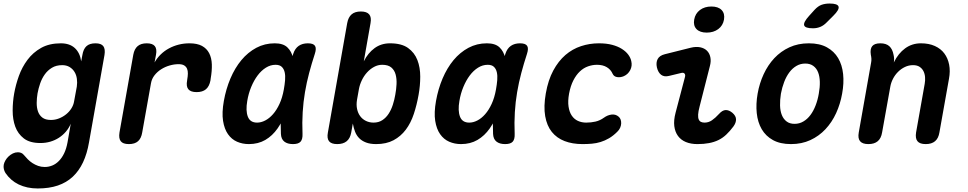

<svg xmlns="http://www.w3.org/2000/svg" viewBox="-56 -805 5476 1086"><path d="M344.2 -105.3Q333.7 -80.2 316.4 -60Q299.1 -39.9 277 -25.7Q255 -11.5 228.5 -3.7Q202.1 4 172.6 4Q112.6 4 78.9 -22Q45.2 -48.1 30.3 -88.8Q15.5 -129.6 15.6 -179.5Q15.8 -229.4 24.1 -276.1Q32.8 -325.2 50.7 -375.2Q68.6 -425.3 99.5 -466.6Q130.4 -508 176.5 -534Q222.6 -560 288 -560Q338.1 -560 367.3 -533.1Q396.5 -506.1 403.2 -458.1L410 -494Q415.4 -527.5 432.9 -543.7Q450.5 -560 484 -560Q516.5 -560 528.5 -543.7Q540.4 -527.5 535 -494L447.5 0Q436.5 64.4 413.6 113.1Q390.7 161.7 355.4 194.7Q320 227.7 271 244.4Q222 261 157.4 261Q126.6 261 99.6 255.2Q72.6 249.4 49.5 238.3Q26.4 227.1 7.9 210.9Q-10.6 194.7 -25.1 173.5Q-31.5 163.1 -34.2 151.3Q-36.9 139.5 -34.9 127Q-32.5 114.8 -25.4 102.4Q-18.3 89.9 -7.3 79.6Q3.7 69.4 17 62.8Q30.4 56.3 45.2 56.3Q54.8 56.3 63.5 59.7Q72.3 63.2 79 71.5Q89.1 83.8 101.1 95.9Q113.1 108.1 127.8 117.6Q142.4 127.1 159.7 133.3Q177 139.5 197.3 139.5Q218.8 139.5 239.3 131.3Q259.7 123.1 277 105.6Q294.4 88.1 306.9 62Q319.4 36 326 0ZM232.3 -126.5Q255.8 -126.5 277.9 -135.2Q300 -143.9 317.9 -158.4Q335.9 -172.8 347.9 -192Q359.9 -211.1 363.2 -232.3L378.5 -315.3Q381.8 -337.9 378.8 -359.6Q375.9 -381.3 365.3 -398.5Q354.7 -415.7 337.3 -426.1Q319.9 -436.5 295.7 -436.5Q261.8 -436.5 237.5 -421.6Q213.2 -406.8 197 -383.8Q180.7 -360.9 171.1 -332.8Q161.4 -304.7 156.4 -277.2Q151.8 -250.1 151.6 -223.5Q151.3 -196.8 158.7 -175.1Q166 -153.4 183.5 -140Q200.9 -126.5 232.3 -126.5Z M673 10Q639.5 10 627 -6.3Q614.5 -22.5 619.9 -56L697.9 -495.4Q704 -528.2 722.6 -544.1Q741.2 -560 774 -560Q806.8 -560 819.7 -544.1Q832.5 -528.2 826.4 -495.4L818.2 -451.8Q832.6 -477.2 853.2 -497.2Q873.8 -517.3 899.4 -531.1Q924.9 -545 954.4 -552.5Q983.8 -560 1015.6 -560Q1059.2 -560 1086.3 -545.4Q1113.3 -530.8 1127.1 -504.2Q1140.9 -477.5 1142.2 -440.8Q1143.4 -404.1 1135.7 -360.6L1134.4 -350Q1128 -316.5 1108.9 -300.2Q1089.7 -284 1056.2 -284Q1022.7 -284 1009.3 -300.2Q996 -316.5 1002.4 -350L1003 -355Q1006.3 -373.1 1006.6 -388.7Q1007 -404.4 1002.1 -416.1Q997.2 -427.8 985.9 -434.9Q974.6 -442 953.9 -442Q929.3 -442 903.6 -434.6Q877.9 -427.3 855.9 -413.3Q833.8 -399.4 818.1 -379.3Q802.4 -359.3 798.1 -334.6L748.4 -56Q743 -22.5 724.8 -6.3Q706.5 10 673 10Z M1351.6 10Q1315.6 10 1284.8 -3.4Q1254.1 -16.8 1233.5 -46.1Q1212.9 -75.3 1205.6 -121.6Q1198.4 -167.8 1210.1 -233.8Q1222.1 -301.4 1247.4 -361.2Q1272.8 -420.9 1309.4 -465Q1346.1 -509.1 1393.7 -534.6Q1441.4 -560 1498 -560Q1545.3 -560 1569.2 -537.3Q1593.1 -514.5 1601.5 -477.7Q1609.9 -440.9 1606.3 -394.3Q1602.7 -347.7 1594.3 -301Q1582.5 -234.1 1562.9 -177.2Q1543.4 -120.4 1514.1 -78.6Q1484.8 -36.8 1444.6 -13.4Q1404.4 10 1351.6 10ZM1398.3 -111.5Q1420.9 -111.5 1444.1 -123.5Q1467.3 -135.4 1487.9 -158.8Q1508.6 -182.1 1524.8 -217.1Q1541.1 -252.1 1549.4 -298.9Q1554.4 -326.4 1556.5 -351.7Q1558.6 -377.1 1554.2 -396.2Q1549.9 -415.3 1537.8 -426.9Q1525.8 -438.5 1502.6 -438.5Q1473.7 -438.5 1447.7 -422.1Q1421.8 -405.8 1401.1 -378.1Q1380.3 -350.4 1364.9 -313.2Q1349.4 -276 1342.5 -233.9Q1332.9 -179 1345.8 -145.3Q1358.6 -111.5 1398.3 -111.5ZM1602.6 -500.6Q1612.7 -531.2 1633.6 -545.6Q1654.6 -560 1685.4 -560Q1716.4 -560 1725.7 -545.6Q1734.9 -531.3 1724.8 -500.6Q1706.9 -445.8 1692.6 -392.1Q1678.3 -338.5 1669 -283.5Q1659.6 -228.5 1656.1 -170.5Q1652.5 -112.5 1655.1 -48Q1656.4 -17.6 1644.2 -3.8Q1631.9 10 1601.2 10Q1569.8 10 1552 -4.2Q1534.2 -18.3 1532.9 -48Q1530 -112.5 1533.5 -170.5Q1537.1 -228.5 1546.6 -283.5Q1556.1 -338.5 1570.5 -392.1Q1585 -445.8 1602.6 -500.6Z M1851.6 10Q1818.1 10 1805.2 -6.1Q1792.4 -22.1 1798.5 -54.9L1907.8 -674Q1913.9 -707.5 1932.7 -723.7Q1951.5 -740 1985 -740Q2018.5 -740 2032.2 -723.7Q2045.9 -707.5 2039.8 -674L2001.7 -458.1Q2025.3 -505.2 2062.6 -532.6Q2099.9 -560 2150 -560Q2215.1 -560 2251.9 -533.7Q2288.6 -507.4 2304.9 -465.3Q2321.1 -423.2 2321 -371.5Q2320.9 -319.8 2311.6 -268.6Q2301.5 -211.4 2284.6 -160.4Q2267.7 -109.4 2239.4 -71.6Q2211 -33.8 2170.1 -11.9Q2129.1 10 2071.6 10Q2037.7 10 2014.1 0.9Q1990.5 -8.1 1975.4 -23.7Q1960.2 -39.2 1952.1 -60.6Q1944 -82 1939.7 -106.3L1930.5 -54.9Q1924.4 -22.1 1904.8 -6.1Q1885.1 10 1851.6 10ZM2056.9 -111.5Q2085.7 -111.5 2106.7 -125.4Q2127.7 -139.2 2142.2 -161.6Q2156.8 -184 2165.9 -212.3Q2175 -240.5 2179.9 -269.7Q2185.5 -299.3 2186.9 -329.1Q2188.4 -358.9 2181.8 -383.5Q2175.2 -408.1 2157.4 -423.3Q2139.6 -438.5 2105.7 -438.5Q2081.5 -438.5 2059.7 -426.6Q2037.8 -414.8 2020.1 -395.3Q2002.4 -375.8 1990.7 -351.2Q1978.9 -326.7 1974.2 -301.3L1963.3 -240.3Q1958.6 -212.1 1963.7 -188.6Q1968.7 -165 1981.4 -147.9Q1994.1 -130.7 2013.8 -121.1Q2033.4 -111.5 2056.9 -111.5Z M2551.6 10Q2515.6 10 2484.8 -3.4Q2454.1 -16.8 2433.5 -46.1Q2412.9 -75.3 2405.6 -121.6Q2398.4 -167.8 2410.1 -233.8Q2422.1 -301.4 2447.4 -361.2Q2472.8 -420.9 2509.4 -465Q2546.1 -509.1 2593.7 -534.6Q2641.4 -560 2698 -560Q2745.3 -560 2769.2 -537.3Q2793.1 -514.5 2801.5 -477.7Q2809.9 -440.9 2806.3 -394.3Q2802.7 -347.7 2794.3 -301Q2782.5 -234.1 2762.9 -177.2Q2743.4 -120.4 2714.1 -78.6Q2684.8 -36.8 2644.6 -13.4Q2604.4 10 2551.6 10ZM2598.3 -111.5Q2620.9 -111.5 2644.1 -123.5Q2667.3 -135.4 2687.9 -158.8Q2708.6 -182.1 2724.8 -217.1Q2741.1 -252.1 2749.4 -298.9Q2754.4 -326.4 2756.5 -351.7Q2758.6 -377.1 2754.2 -396.2Q2749.9 -415.3 2737.8 -426.9Q2725.8 -438.5 2702.6 -438.5Q2673.7 -438.5 2647.7 -422.1Q2621.8 -405.8 2601.1 -378.1Q2580.3 -350.4 2564.9 -313.2Q2549.4 -276 2542.5 -233.9Q2532.9 -179 2545.8 -145.3Q2558.6 -111.5 2598.3 -111.5ZM2802.6 -500.6Q2812.7 -531.2 2833.6 -545.6Q2854.6 -560 2885.4 -560Q2916.4 -560 2925.7 -545.6Q2934.9 -531.3 2924.8 -500.6Q2906.9 -445.8 2892.6 -392.1Q2878.3 -338.5 2869 -283.5Q2859.6 -228.5 2856.1 -170.5Q2852.5 -112.5 2855.1 -48Q2856.4 -17.6 2844.2 -3.8Q2831.9 10 2801.2 10Q2769.8 10 2752 -4.2Q2734.2 -18.3 2732.9 -48Q2730 -112.5 2733.5 -170.5Q2737.1 -228.5 2746.6 -283.5Q2756.1 -338.5 2770.5 -392.1Q2785 -445.8 2802.6 -500.6Z M3031.2 -276.8Q3044.5 -352.4 3073.5 -406.1Q3102.5 -459.7 3142.1 -493.9Q3181.8 -528 3230.5 -544Q3279.2 -560 3331.3 -560Q3374.2 -560 3406.5 -551.4Q3438.9 -542.8 3461.6 -528.3Q3484.4 -513.8 3497.6 -495.9Q3510.7 -478.1 3514.6 -459.6Q3521.1 -432.4 3508.8 -408.7Q3496.6 -385.1 3473 -374.4Q3454.4 -366.2 3435.4 -368.8Q3416.4 -371.5 3409 -387.9Q3398.9 -411.2 3376.5 -424.8Q3354.1 -438.5 3320.6 -438.5Q3295.1 -438.5 3270 -429.6Q3244.8 -420.8 3223.9 -401Q3202.9 -381.2 3187 -350.2Q3171.1 -319.3 3162.8 -275.5Q3155.2 -233.5 3159.8 -202.3Q3164.4 -171.1 3178.1 -151Q3191.7 -130.9 3212.9 -121.2Q3234.1 -111.5 3259.7 -111.5Q3287.1 -111.5 3312.4 -117.3Q3337.7 -123.1 3360.3 -139.5Q3380.6 -154.3 3403.5 -157Q3426.4 -159.7 3443.2 -145Q3451.3 -138.3 3454.7 -128Q3458.1 -117.7 3457.5 -105.9Q3456.9 -94.1 3451.5 -81.9Q3446 -69.6 3435.4 -59.7Q3412.4 -36.7 3388.9 -23Q3365.4 -9.3 3341.3 -1.9Q3317.1 5.6 3291.4 7.8Q3265.8 10 3238.9 10Q3181.8 10 3137.5 -7Q3093.3 -24 3065.2 -58.9Q3037.2 -93.7 3027.7 -148.1Q3018.2 -202.4 3031.2 -276.8Z M3728.8 -375.8Q3701.1 -368.7 3683.7 -381.8Q3666.4 -395 3659.6 -423.7Q3653.5 -451.6 3664.1 -471.2Q3674.7 -490.9 3704.3 -498.3L3850.7 -535Q3881 -542.4 3904.6 -537.5Q3928.2 -532.6 3942.7 -518.2Q3957.2 -503.9 3961.9 -481.4Q3966.6 -459 3959.5 -432L3901.2 -203Q3893.7 -174.8 3892.8 -157Q3891.9 -139.1 3896.3 -129.2Q3900.6 -119.3 3909.2 -115.4Q3917.8 -111.5 3929.3 -111.5Q3951.7 -111.5 3970.9 -124.6Q3990 -137.6 4011 -160.6Q4030.1 -182.1 4048.9 -182.5Q4067.7 -182.8 4086.7 -166.9Q4106.7 -149.6 4107.2 -130.2Q4107.7 -110.7 4092.3 -89.5Q4072.2 -62.6 4051.8 -43.5Q4031.4 -24.3 4007.5 -12.7Q3983.5 -1.1 3954.4 4.4Q3925.4 10 3889.1 10Q3851.6 10 3823.5 -1.6Q3795.5 -13.2 3778.8 -36Q3762.2 -58.7 3758 -91.6Q3753.9 -124.4 3765.2 -167.3L3818 -368.1Q3822 -381.4 3816.2 -388.4Q3810.5 -395.5 3797.8 -392.5ZM3941.4 -620.6Q3902.8 -620.6 3883.6 -640.4Q3864.5 -660.3 3870.5 -694.1Q3876.5 -728.3 3902.9 -748.3Q3929.3 -768.2 3967.9 -768.2Q4006.5 -768.2 4025.7 -748.3Q4044.8 -728.3 4039.1 -694.1Q4033.1 -660.2 4006.6 -640.4Q3980 -620.6 3941.4 -620.6Z M4418 10Q4357.2 10 4316.2 -12.6Q4275.3 -35.1 4252.5 -74.2Q4229.8 -113.2 4224.4 -165Q4219 -216.8 4229.3 -275.3Q4239.6 -333.8 4263.5 -385.4Q4287.4 -437.1 4323.8 -476Q4360.3 -514.9 4409.2 -537.4Q4458.2 -560 4519 -560Q4580.1 -560 4621.1 -537.4Q4662 -514.9 4684.8 -476.3Q4707.5 -437.8 4712.9 -386.1Q4718.3 -334.5 4707.3 -275.3Q4697 -216.8 4673.3 -165Q4649.6 -113.2 4613 -74.2Q4576.4 -35.1 4527.6 -12.6Q4478.8 10 4418 10ZM4438.2 -104.5Q4465.5 -104.5 4488.2 -118Q4511 -131.4 4528.1 -154.5Q4545.3 -177.5 4557.3 -208.8Q4569.4 -240 4575.3 -275.3Q4581.9 -311.3 4581.1 -342.2Q4580.3 -373.2 4571.4 -395.9Q4562.6 -418.6 4544.5 -432Q4526.4 -445.5 4498.8 -445.5Q4471.2 -445.5 4448.5 -432Q4425.7 -418.6 4408.6 -395.5Q4391.4 -372.5 4379.5 -341.4Q4367.6 -310.3 4361 -275Q4355.4 -239.7 4356.2 -208.6Q4357 -177.5 4366.2 -154.5Q4375.4 -131.4 4393.2 -118Q4410.9 -104.5 4438.2 -104.5ZM4542.6 -645Q4497.6 -645 4492.5 -661.9Q4487.5 -678.8 4520.3 -715L4551.2 -749.2Q4570.9 -770.6 4591 -777.8Q4611.2 -785 4636.6 -785Q4681.9 -785 4687.1 -767.6Q4692.3 -750.2 4657.5 -715.8L4620.4 -678.8Q4603.5 -661.2 4584.2 -653.1Q4564.9 -645 4542.6 -645Z M4923.4 -560Q4956.2 -560 4974.2 -543.7Q4992.1 -527.5 4998.1 -495.4Q5000.7 -484.9 5001.2 -473.6Q5001.7 -462.3 4999.7 -451.8Q5024.8 -503.3 5063.8 -531.6Q5102.8 -560 5152.9 -560Q5198.5 -560 5232 -544.7Q5265.4 -529.5 5285.4 -502.7Q5305.4 -476 5312.6 -439.2Q5319.7 -402.5 5311.7 -359.5L5257.6 -56Q5252.2 -22.5 5232.9 -6.3Q5213.6 10 5180.1 10Q5146.6 10 5133.4 -6.3Q5120.2 -22.5 5125.6 -56L5174.3 -330.7Q5177.9 -350.4 5176.3 -369.3Q5174.7 -388.3 5167 -403.1Q5159.3 -418 5145.1 -427.2Q5131 -436.5 5108.2 -436.5Q5084 -436.5 5062.4 -426.1Q5040.7 -415.7 5023.5 -398.5Q5006.3 -381.3 4995.1 -359.6Q4983.9 -337.9 4979.9 -315.3L4933.4 -56Q4928 -22.5 4908.7 -6.3Q4889.4 10 4855.9 10Q4822.4 10 4808.8 -6.3Q4795.3 -22.5 4801.4 -56L4871.2 -450.8Q4873.5 -462.3 4872.8 -473.1Q4872.2 -483.9 4869.6 -495.4Q4864.6 -528.2 4877.6 -544.1Q4890.6 -560 4923.4 -560Z"/></svg>

Font: Maple Mono
Style: Italic
Weight: 400
Italic angle: -10°
Monospace: yes
Designer: subframe7536
Version: Version 7.300